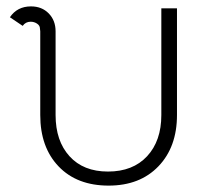

<svg xmlns="http://www.w3.org/2000/svg" viewBox="-20 -574 637 601"><path d="M11 -520Q34 -554 77 -554Q111 -554 132.5 -532Q154 -510 154 -476V-214Q154 -133 197.5 -85Q241 -37 318 -37Q396 -37 440.5 -85Q485 -133 485 -214V-548H534V-214Q534 -114 476 -53.5Q418 7 320 7Q221 7 163.5 -53Q106 -113 106 -214V-476L105 -485Q105 -494 96 -500Q87 -506 76 -506Q60 -506 51 -493Z"/></svg>

Font: Bhavuka
Style: Regular
Weight: 400
Version: 2.94.0; ttfautohint (v1.2) -l 7 -r 28 -G 50 -x 13 -D deva -f